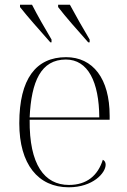

<svg xmlns="http://www.w3.org/2000/svg" viewBox="-20 -786 539 816"><path d="M194 -606H199V-618C171 -665 139 -721 116 -766H65V-756C98 -714 148 -658 194 -606ZM355 -606H361V-618C333 -665 301 -721 277 -766H227V-756C259 -714 309 -658 355 -606ZM272 10C375 10 429 -51 429 -86C429 -96 425 -103 417 -107C396 -40 349 0 273 0C169 0 104 -86 106 -277H446V-294C446 -452 375 -543 261 -543C133 -543 62 -451 62 -262C62 -88 142 10 272 10ZM402 -287H106C113 -440 154 -533 260 -533C354 -533 401 -438 402 -287Z"/></svg>

Font: Noto Serif Display ExtraLight
Style: Regular
Weight: 200
Designer: Monotype Design Team
Foundry: Monotype Imaging Inc.
Version: Version 2.009